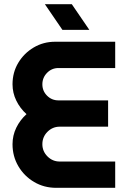

<svg xmlns="http://www.w3.org/2000/svg" viewBox="-20 -900 612 920"><path d="M249 0Q191 0 143.5 -28Q96 -56 68 -103.5Q40 -151 40 -209Q40 -251 58 -288Q76 -325 107 -353Q76 -381 58 -418Q40 -455 40 -496Q40 -553 67.5 -599Q95 -645 141.5 -672.5Q188 -700 244 -700H532V-574H260Q228 -574 205.5 -551Q183 -528 183 -496Q183 -464 205.5 -441.5Q228 -419 260 -419H498V-293H266Q232 -293 207.5 -268.5Q183 -244 183 -209Q183 -175 207.5 -150.5Q232 -126 266 -126H532V0ZM279 -757 195 -880H324L408 -757Z"/></svg>

Font: MuseoModerno SemiBold
Style: Regular
Weight: 600
Designer: Pablo Cosgaya, Héctor Gatti, Marcela Romero, and the Authors of The MuseoModerno Project.
Foundry: Omnibus-Type Team
Version: Version 1.001